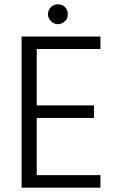

<svg xmlns="http://www.w3.org/2000/svg" viewBox="-20 -869 543 889"><path d="M445 -642C445 -642 445 -700 445 -700C445 -700 80 -700 80 -700C80 -700 80 0 80 0C80 0 445 0 445 0C445 0 445 -58 445 -58C445 -58 150 -58 150 -58C150 -58 150 -323 150 -323C150 -323 415 -323 415 -323C415 -323 415 -381 415 -381C415 -381 150 -381 150 -381C150 -381 150 -642 150 -642C150 -642 445 -642 445 -642ZM248 -757C248 -757 248 -757 248 -757C261 -757 272 -762 281 -771C290 -780 294 -790 294 -803C294 -803 294 -803 294 -803C294 -816 290 -827 281 -836C272 -845 261 -849 248 -849C248 -849 248 -849 248 -849C235 -849 225 -845 216 -836C207 -827 202 -816 202 -803C202 -803 202 -803 202 -803C202 -790 207 -780 216 -771C225 -762 235 -757 248 -757Z"/></svg>

Font: wox.body
Style: Regular
Weight: 500
Designer: Ninad Kale (Devanagari), Jonny Pinhorn (Latin)
Foundry: Indian Type Foundry
Version: ""